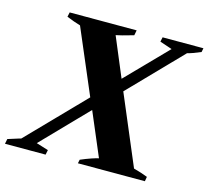

<svg xmlns="http://www.w3.org/2000/svg" viewBox="-144 -818 1016 936"><g transform="rotate(15 364.0 -350.0)"><path d="M771 -700 767 -680Q725 -662 700 -656L448 -396L596 -46Q640 -34 667 -23L663 0H325L329 -19Q357 -31 382 -39.5Q407 -48 418 -50L325 -269L106 -43L167 -24L162 0H-43L-38 -25L19 -43L27 -45L300 -326L161 -652Q127 -662 91 -677L96 -700H434L429 -674Q360 -654 341 -651L424 -453L622 -656L560 -677L565 -700Z"/></g></svg>

Font: Trirong Black
Style: Italic
Weight: 900
Italic angle: -12°
Designer: Katatrad Team
Foundry: CadsonDemak
Version: Version 1.001